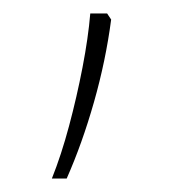

<svg xmlns="http://www.w3.org/2000/svg" viewBox="-20 -139 262 285"><path d="M139 -119 145 -110Q137 -49 119.5 12.5Q102 74 79 126H57Q71 91 82.5 48Q94 5 102.5 -39Q111 -83 114 -119Z"/></svg>

Font: Noto Sans Kannada Thin
Style: Regular
Weight: 100
Designer: Jelle Bosma - Monotype Design Team
Foundry: Monotype Imaging Inc.
Version: Version 2.005; ttfautohint (v1.8.4.7-5d5b)